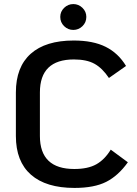

<svg xmlns="http://www.w3.org/2000/svg" viewBox="-20 -911 675 943"><path d="M58 -243V-457Q58 -582 131 -647Q204 -712 342 -712Q437 -712 499 -681Q561 -650 599 -587L515 -528Q483 -576 444.5 -597.5Q406 -619 343 -619Q176 -619 176 -457V-243Q176 -81 345 -81Q412 -81 453 -104Q494 -127 524 -176L608 -114Q561 -48 502 -18Q443 12 346 12Q206 12 132 -53Q58 -118 58 -243ZM276 -828Q276 -854 295 -872.5Q314 -891 340 -891Q366 -891 385 -872.5Q404 -854 404 -828Q404 -801 385 -782.5Q366 -764 340 -764Q314 -764 295 -782.5Q276 -801 276 -828Z"/></svg>

Font: KoHo SemiBold
Style: Regular
Weight: 600
Designer: Cadson Demak & Katatrad Team
Foundry: Cadson Demak Co.,Ltd.
Version: Version 1.000; ttfautohint (v1.6)